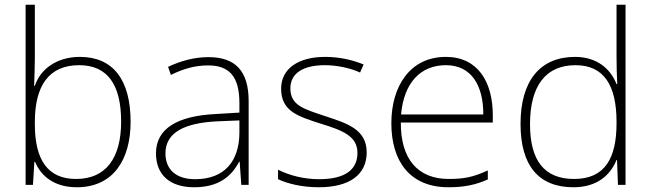

<svg xmlns="http://www.w3.org/2000/svg" viewBox="-20 -780 2748 810"><path d="M127 -535V-760H88V0H119L125 -97H128C154 -35 211 10 304 10C459 10 531 -108 531 -266C531 -446 455 -540 317 -540C219 -540 150 -488 127 -418H124C125 -449 127 -501 127 -535ZM314 -505C432 -505 491 -425 491 -267C491 -112 426 -25 301 -25C181 -25 127 -106 127 -256V-265C127 -417 185 -505 314 -505Z M859 -539C798 -539 740 -522 689 -498L701 -464C756 -491 804 -504 858 -504C946 -504 990 -459 990 -345V-305L890 -299C729 -291 638 -238 638 -133C638 -44 695 10 799 10C904 10 957 -37 989 -98H991L998 0H1029V-353C1029 -482 972 -539 859 -539ZM894 -268 990 -272V-219C989 -101 928 -24 803 -24C724 -24 678 -64 678 -133C678 -221 758 -261 894 -268Z M1527 -137C1527 -235 1443 -260 1352 -290C1267 -319 1205 -333 1205 -407C1205 -472 1260 -505 1351 -505C1403 -505 1461 -492 1499 -474L1514 -508C1470 -526 1415 -540 1352 -540C1238 -540 1166 -490 1166 -406C1166 -310 1238 -289 1334 -258C1425 -230 1488 -206 1488 -135C1488 -67 1440 -24 1326 -24C1264 -24 1203 -39 1153 -64V-24C1191 -6 1252 10 1325 10C1457 10 1527 -45 1527 -137Z M1861 -540C1709 -540 1631 -415 1631 -260C1631 -100 1709 10 1872 10C1938 10 1986 0 2038 -23V-61C1977 -33 1938 -25 1873 -25C1742 -25 1670 -110 1671 -263H2059V-294C2059 -434 1996 -540 1861 -540ZM1861 -505C1968 -505 2019 -421 2019 -297H1672C1684 -432 1755 -505 1861 -505Z M2399 10C2500 10 2555 -42 2581 -105H2583L2587 0H2619V-760H2581V-544C2581 -506 2582 -464 2584 -425H2581C2556 -489 2499 -540 2406 -540C2259 -540 2176 -440 2176 -257C2176 -83 2251 10 2399 10ZM2402 -25C2276 -25 2216 -103 2216 -256C2216 -420 2284 -505 2408 -505C2527 -505 2581 -421 2581 -266V-260C2581 -111 2531 -25 2402 -25Z"/></svg>

Font: Noto Sans Malayalam ExtraLight
Style: Regular
Weight: 200
Designer: Jelle Bosma - Monotype Design Team
Foundry: Monotype Imaging Inc.
Version: Version 2.104